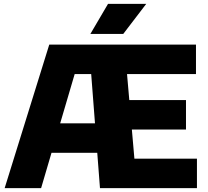

<svg xmlns="http://www.w3.org/2000/svg" viewBox="-20 -970 1072 990"><path d="M4 0 234 -740H527V-588H365L192 0ZM181 -182 221.5 -334H527.5V-182ZM495.5 0 438.5 -740H990.5V-588H635L673 -152H995.5V0ZM563.5 -302V-454H939V-302ZM446 -795 537 -950H734L615.5 -795Z"/></svg>

Font: Encode Sans SC ExtraBold
Style: Regular
Weight: 800
Version: Version 3.002